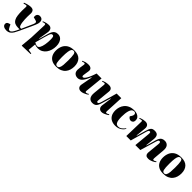

<svg xmlns="http://www.w3.org/2000/svg" viewBox="456 -2309 4310 4310"><g transform="rotate(45 2610.5 -154.0)"><path d="M353 39Q331 87 305.5 130.5Q280 174 242 201.5Q204 229 144 229Q92 229 57 206.5Q22 184 22 143Q22 106 50.5 88.5Q79 71 117 67L140 117Q157 152 169 167Q181 182 204 182Q232 182 256 153Q280 124 304 75L340 0H293Q229 0 187 -20Q145 -40 120 -88Q99 -124 90.5 -188.5Q82 -253 82 -336Q82 -366 84 -401.5Q86 -437 86 -454Q86 -473 79.5 -480.5Q73 -488 61 -488Q48 -488 29.5 -482Q11 -476 -6 -470L-14 -492Q2 -499 33 -509.5Q64 -520 100 -527.5Q136 -535 168 -535Q221 -535 244 -507.5Q267 -480 267 -438Q267 -423 265 -389.5Q263 -356 263 -322Q263 -284 265 -239.5Q267 -195 273 -152Q279 -109 291 -76Q300 -52 312.5 -43Q325 -34 341 -34H356L474 -300Q494 -346 487 -367.5Q480 -389 450 -396L374 -416Q363 -473 387.5 -504Q412 -535 456 -535Q496 -535 522.5 -510.5Q549 -486 549 -438Q549 -410 541.5 -383.5Q534 -357 518.5 -321Q503 -285 478 -230Z M671 -453Q672 -472 667 -483Q662 -494 646 -494Q632 -494 615 -488.5Q598 -483 588 -478L580 -497Q595 -504 620.5 -513Q646 -522 676 -528.5Q706 -535 735 -535Q793 -535 818.5 -496.5Q844 -458 833 -396L795 -167L804 -164L839 -290Q853 -339 865.5 -383.5Q878 -428 897 -462Q916 -496 946.5 -515.5Q977 -535 1026 -535Q1080 -535 1117 -506.5Q1154 -478 1173 -428.5Q1192 -379 1192 -315Q1192 -251 1175 -192.5Q1158 -134 1124.5 -87Q1091 -40 1041 -13Q991 14 924 14Q904 14 874.5 8Q845 2 827 -8L809 181L910 199L907 218L636 226L631 216L656 -55ZM949 -438Q930 -438 917 -425.5Q904 -413 890 -375Q876 -337 855 -260L796 -42Q822 -27 845.5 -18.5Q869 -10 888 -10Q922 -10 946 -52.5Q970 -95 983 -167.5Q996 -240 996 -330Q996 -388 986 -413Q976 -438 949 -438Z M1507 14Q1420 14 1363.5 -18Q1307 -50 1279.5 -107.5Q1252 -165 1252 -240Q1252 -319 1281.5 -386.5Q1311 -454 1376 -494.5Q1441 -535 1548 -535Q1675 -535 1738 -467.5Q1801 -400 1801 -282Q1801 -225 1785.5 -172Q1770 -119 1735.5 -77Q1701 -35 1645 -10.5Q1589 14 1507 14ZM1521 -7Q1559 -7 1577 -40Q1595 -73 1600.5 -134.5Q1606 -196 1606 -281Q1606 -405 1594.5 -461Q1583 -517 1537 -517Q1509 -517 1490.5 -494.5Q1472 -472 1462 -411Q1452 -350 1452 -235Q1452 -114 1465 -60.5Q1478 -7 1521 -7Z M1834 -497Q1863 -511 1903.5 -523Q1944 -535 1994 -535Q2052 -535 2080.5 -507.5Q2109 -480 2101 -429Q2096 -399 2091 -367Q2086 -335 2081 -299Q2076 -268 2082.5 -255.5Q2089 -243 2105 -243Q2123 -243 2146.5 -268.5Q2170 -294 2199.5 -354.5Q2229 -415 2264 -521H2421L2377 -84Q2374 -48 2401 -48Q2412 -48 2429 -54.5Q2446 -61 2464 -74L2474 -58Q2462 -48 2432.5 -31Q2403 -14 2365.5 0Q2328 14 2293 14Q2243 14 2215.5 -18.5Q2188 -51 2200 -112L2250 -379L2241 -380Q2195 -266 2146 -206Q2097 -146 2032 -146Q1975 -146 1938 -179Q1901 -212 1901 -280Q1901 -312 1908.5 -361Q1916 -410 1922 -451Q1926 -471 1922 -482.5Q1918 -494 1900 -494Q1883 -494 1869 -489Q1855 -484 1842 -478Z M2472 -497Q2501 -511 2545.5 -523Q2590 -535 2641 -535Q2699 -535 2725 -507.5Q2751 -480 2746 -429L2717 -136Q2713 -101 2718.5 -87Q2724 -73 2741 -73Q2758 -73 2770 -91Q2782 -109 2795 -153L2900 -521H3047L3025 -84Q3024 -66 3028.5 -57Q3033 -48 3049 -48Q3059 -48 3076 -54.5Q3093 -61 3112 -74L3122 -58Q3110 -48 3082 -31Q3054 -14 3019 0Q2984 14 2952 14Q2905 14 2877.5 -17.5Q2850 -49 2857 -106L2890 -347L2881 -348L2821 -146Q2806 -92 2787.5 -56Q2769 -20 2740 -2Q2711 16 2662 16Q2595 16 2559.5 -30.5Q2524 -77 2533 -174L2560 -451Q2563 -471 2559 -482.5Q2555 -494 2538 -494Q2521 -494 2507 -489Q2493 -484 2480 -478Z M3449 -535Q3492 -535 3533.5 -521Q3575 -507 3601.5 -476Q3628 -445 3628 -394Q3628 -356 3606 -334Q3584 -312 3552 -312Q3527 -312 3503 -329Q3479 -346 3469 -369L3490 -400Q3523 -450 3512 -483.5Q3501 -517 3461 -517Q3427 -517 3404.5 -493.5Q3382 -470 3369 -430Q3356 -390 3350 -339Q3344 -288 3344 -233Q3344 -174 3351 -126Q3358 -78 3379.5 -49Q3401 -20 3445 -20Q3497 -20 3536.5 -52Q3576 -84 3602 -122L3614 -114Q3607 -100 3591 -79Q3575 -58 3547.5 -36.5Q3520 -15 3480 -0.5Q3440 14 3386 14Q3315 14 3260.5 -13Q3206 -40 3175.5 -95Q3145 -150 3145 -234Q3145 -286 3161 -339Q3177 -392 3213 -436.5Q3249 -481 3307 -508Q3365 -535 3449 -535Z M4051 -384Q4054 -416 4049.5 -432Q4045 -448 4029 -448Q4007 -448 3996 -431.5Q3985 -415 3971 -364L3868 0H3727L3739 -461Q3740 -480 3735.5 -487.5Q3731 -495 3719 -495Q3698 -495 3659 -481L3651 -500Q3661 -504 3685.5 -512.5Q3710 -521 3740.5 -528Q3771 -535 3799 -535Q3858 -535 3884.5 -502Q3911 -469 3905 -411L3881 -174L3889 -171L3947 -376Q3960 -422 3974.5 -458.5Q3989 -495 4016.5 -516Q4044 -537 4095 -537Q4171 -537 4195.5 -496Q4220 -455 4212 -384L4189 -174L4198 -173L4260 -393Q4272 -436 4289.5 -468.5Q4307 -501 4337 -519Q4367 -537 4416 -537Q4479 -537 4516 -493.5Q4553 -450 4545 -355L4525 -126Q4521 -78 4524.5 -63Q4528 -48 4542 -48Q4571 -48 4609 -76L4619 -62Q4606 -48 4576.5 -30.5Q4547 -13 4510 0.5Q4473 14 4437 14Q4388 14 4366 -3.5Q4344 -21 4339.5 -48Q4335 -75 4338 -102L4365 -378Q4369 -417 4362 -432.5Q4355 -448 4335 -448Q4318 -448 4306.5 -431.5Q4295 -415 4281 -366L4172 0H4015Z M4904 14Q4817 14 4760.5 -18Q4704 -50 4676.5 -107.5Q4649 -165 4649 -240Q4649 -319 4678.5 -386.5Q4708 -454 4773 -494.5Q4838 -535 4945 -535Q5072 -535 5135 -467.5Q5198 -400 5198 -282Q5198 -225 5182.5 -172Q5167 -119 5132.5 -77Q5098 -35 5042 -10.5Q4986 14 4904 14ZM4918 -7Q4956 -7 4974 -40Q4992 -73 4997.5 -134.5Q5003 -196 5003 -281Q5003 -405 4991.5 -461Q4980 -517 4934 -517Q4906 -517 4887.5 -494.5Q4869 -472 4859 -411Q4849 -350 4849 -235Q4849 -114 4862 -60.5Q4875 -7 4918 -7Z"/></g></svg>

Font: Literata 72pt ExtraBold
Style: Italic
Weight: 800
Italic angle: -2°
Designer: Latin by Veronika Burian and Jose Scaglione. Greek by Irene Vlachou. Cyrillic by Vera Evstafieva
Foundry: TypeTogether
Version: Version 3.002